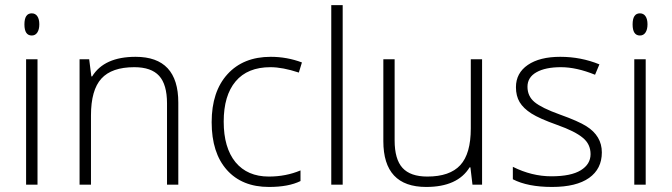

<svg xmlns="http://www.w3.org/2000/svg" viewBox="-20 -728 2649 757"><path d="M127.9 -494.4V0H82.9V-494.4ZM105.2 -588Q76.3 -588 76.3 -631.7Q76.3 -675.4 105.2 -675.4Q119.3 -675.4 127.1 -664.1Q135 -652.7 135 -632.2Q135 -611.7 127.1 -599.8Q119.3 -588 105.2 -588Z M683 0H638.5V-320.5Q638.5 -394.8 607.4 -429Q576.3 -463.1 509.6 -463.1Q420.6 -463.1 379.7 -418.1Q338.7 -373.1 338.7 -273V0H293.7V-494.4H331.6L340.2 -426.7H343.3Q390.8 -504 514.7 -504Q683 -504 683 -323.6Z M1040.4 9.1Q934.3 9.1 874.4 -58.1Q814.5 -125.4 814.5 -246.2Q814.5 -367 876.9 -435.5Q939.3 -504 1047.5 -504Q1111.2 -504 1170.4 -481.8L1158.2 -441.9Q1094 -463.1 1046.5 -463.1Q956 -463.1 909 -407.2Q862 -351.4 862 -248.5Q862 -145.6 908.5 -88.5Q955.5 -31.9 1039.9 -31.9Q1107.2 -31.9 1164.8 -56.1V-14.2Q1117.8 9.1 1040.4 9.1Z M1331.1 -707.8V0H1286.1V-707.8Z M1491.4 -494.4H1535.9V-174.4Q1535.9 -100.1 1567 -66Q1598.1 -31.9 1664.8 -31.9Q1753.3 -31.9 1794.7 -76.8Q1836.2 -121.8 1836.2 -221.4V-494.4H1880.7V0H1842.8L1834.7 -68.3H1831.6Q1784.1 9.1 1660.3 9.1Q1491.4 9.1 1491.4 -171.4Z M2291.7 -230.5Q2352.9 -192.1 2352.9 -127.1Q2352.9 -62.2 2302.6 -26.5Q2252.3 9.1 2156.5 9.1Q2060.7 9.1 2002 -21.2V-70.3Q2076.8 -32.9 2153.9 -32.9Q2231 -32.9 2269.7 -56.6Q2308.4 -80.4 2308.4 -120.1Q2308.4 -159.8 2278.1 -184.5Q2247.7 -210.3 2177.2 -235.3Q2106.7 -260.4 2075.1 -280.6Q2043.5 -300.8 2028.8 -325.3Q2014.2 -349.8 2014.2 -384.2Q2014.2 -439.8 2060.9 -471.9Q2107.7 -504 2189.1 -504Q2270.5 -504 2343.3 -474.2L2326.1 -433.3Q2252.8 -463.1 2191.6 -463.1Q2130.4 -463.1 2095 -443.1Q2059.7 -423.2 2059.7 -386Q2059.7 -348.8 2087.5 -325.6Q2115.3 -302.3 2187.8 -276.3Q2260.4 -250.3 2291.7 -230.5Z M2525.8 -494.4V0H2480.8V-494.4ZM2503 -588Q2474.2 -588 2474.2 -631.7Q2474.2 -675.4 2503 -675.4Q2517.2 -675.4 2525 -664.1Q2532.9 -652.7 2532.9 -632.2Q2532.9 -611.7 2525 -599.8Q2517.2 -588 2503 -588Z"/></svg>

Font: Khula Light
Style: Regular
Weight: 300
Designer: Erin McLaughlin, Steve Matteson
Version: Version 1.002;PS 1.0;hotconv 1.0.72;makeotf.lib2.5.5900; ttf